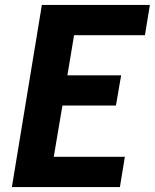

<svg xmlns="http://www.w3.org/2000/svg" viewBox="-20 -755 625 775"><path d="M28 0H464L484 -122H197L232 -329H448L469 -451H252L279 -613H565L585 -735H149Z"/></svg>

Font: Iosevka Sparkle Heavy
Style: Italic
Weight: 900
Italic angle: -9°
Designer: Belleve Invis
Foundry: Belleve Invis
Version: Version 4.5.0; ttfautohint (v1.8.3)